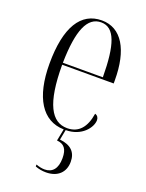

<svg xmlns="http://www.w3.org/2000/svg" viewBox="-146 -616 699 921"><g transform="rotate(20 203.5 -155.5)"><path d="M207 233C267 233 302 198 302 145C302 95 273 68 217 62L227 10C308 10 352 -48 352 -86C352 -99 345 -109 333 -112C322 -40 288 -1 230 -1C150 -1 104 -80 104 -279H367V-295C367 -450 312 -544 211 -544C105 -544 45 -451 45 -263C45 -91 107 8 217 10L205 71C242 74 259 95 259 142C259 196 235 222 196 222C183 222 168 219 152 213V223C170 230 189 233 207 233ZM308 -289H104C107 -456 141 -534 211 -534C281 -534 307 -453 308 -289Z"/></g></svg>

Font: Noto Serif Display ExtraCondensed Light
Style: Regular
Weight: 300
Width: 2
Designer: Monotype Design Team
Foundry: Monotype Imaging Inc.
Version: Version 2.009